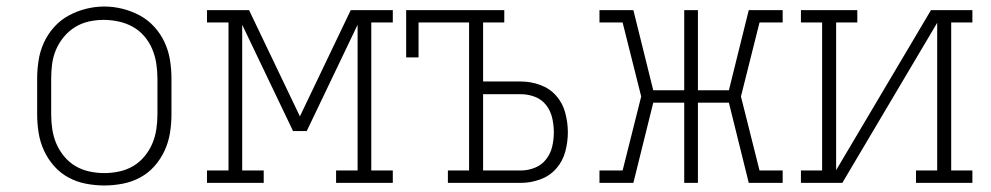

<svg xmlns="http://www.w3.org/2000/svg" viewBox="-20 -561 3040 589"><path d="M300 8Q272 8 243.5 2.5Q215 -3 190 -16.5Q165 -30 146 -51.5Q127 -73 115 -99Q103 -125 98.5 -153.5Q94 -182 94 -210V-320Q94 -348 98.5 -376.5Q103 -405 115 -431Q127 -457 146.5 -478.5Q166 -500 191 -513.5Q216 -527 244 -534Q272 -541 300 -541Q328 -541 356 -534Q384 -527 409 -513.5Q434 -500 453.5 -478.5Q473 -457 485 -431Q497 -405 501.5 -376.5Q506 -348 506 -320V-210Q506 -182 501.5 -153.5Q497 -125 485 -99Q473 -73 454 -51.5Q435 -30 410 -16.5Q385 -3 356.5 2.5Q328 8 300 8ZM300 -30Q323 -30 346 -35Q369 -40 388.5 -51.5Q408 -63 423 -81Q438 -99 447 -120Q456 -141 459.5 -164Q463 -187 463 -210V-320Q463 -343 459.5 -366Q456 -389 447 -410.5Q438 -432 422.5 -450Q407 -468 387 -479Q367 -490 344 -495Q321 -500 298 -500Q275 -500 252.5 -495Q230 -490 210.5 -478Q191 -466 176 -448Q161 -430 152 -409Q143 -388 140 -365.5Q137 -343 137 -320V-210Q137 -187 140.5 -164Q144 -141 153 -120Q162 -99 177 -81Q192 -63 211.5 -51.5Q231 -40 254 -35Q277 -30 300 -30Z M615 0V-38H681V-492H615V-530H744L900 -204L1056 -530H1185V-492H1119V-38H1185V0H1011V-38H1077V-485L921 -159H879L723 -485V-38H789V0Z M1354 0V-38H1419V-492H1264V-385H1226V-530H1527V-492H1462V-311H1578Q1608 -311 1637 -300.5Q1666 -290 1686 -267.5Q1706 -245 1714 -215Q1722 -185 1722 -155Q1722 -125 1714 -95.5Q1706 -66 1686 -43.5Q1666 -21 1637 -10.5Q1608 0 1578 0ZM1462 -38H1578Q1600 -38 1621 -46.5Q1642 -55 1655.5 -72.5Q1669 -90 1674 -111.5Q1679 -133 1679 -155Q1679 -177 1674 -199Q1669 -221 1655.5 -238.5Q1642 -256 1621 -264Q1600 -272 1578 -272H1462Z M1819 0V-38H1890L1947 -265L1890 -492H1819V-530H1923L1984 -284H2079V-530H2121V-284H2216L2277 -530H2381V-492H2310L2253 -265L2310 -38H2381V0H2277L2216 -246H2121V0H2079V-246H1984L1923 0Z M2437 0V-38H2502V-492H2437V-530H2610V-492H2545V-39L2836 -530H2963V-492H2898V-38H2963V0H2790V-38H2855V-491L2564 0Z"/></svg>

Font: Iosevka Curly Slab XLtEx
Style: Regular
Weight: 200
Width: 7
Monospace: yes
Designer: Belleve Invis
Foundry: Belleve Invis
Version: Version 11.1.0; ttfautohint (v1.8.3)